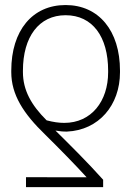

<svg xmlns="http://www.w3.org/2000/svg" viewBox="-20 -574 530 777"><path d="M397.4 183.2V153.4C334.2 82.7 263.5 12.8 204.5 -45.5C222.7 -42.6 236.2 -41.2 251.1 -41.5C379.6 -47.2 465.6 -148.1 465.6 -281.6V-288C465.6 -449.9 379.6 -553.6 245.4 -553.6C111.2 -553.6 25.6 -450.6 25.6 -288V-282.3C25.6 -191.1 74.2 -114.7 163.7 -28.4C222.3 29.5 283.7 92 330.6 143.5L85.2 143.1V183.2ZM417.6 -281.6C417.6 -164.4 349.8 -76.7 240.1 -76.7C218 -76.7 196 -79.9 168.7 -87C106.5 -148.8 72.8 -209.2 72.8 -282.3V-288C72.8 -424.7 137.4 -512.4 245.4 -512.4C354.8 -512.4 417.6 -425.1 417.6 -288Z"/></svg>

Font: Karasuma Gothic
Style: Thin
Weight: 200
Designer: Rasmus Andersson / Ryoko Ishizuka
Foundry: rsms
Version: Version 1.00